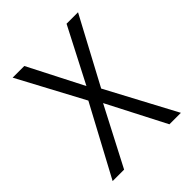

<svg xmlns="http://www.w3.org/2000/svg" viewBox="-159 -621 710 710"><g transform="rotate(-45 196.0 -266.0)"><path d="M164 -274 17 0H77L196 -229L314 0H374L229 -272L368 -532H308L197 -317L87 -532H26Z"/></g></svg>

Font: Noto Sans Gujarati Condensed Light
Style: Regular
Weight: 300
Width: 3
Designer: Jelle Bosma - Monotype Design Team, Universal Thirst
Foundry: Monotype Imaging Inc.
Version: Version 2.106